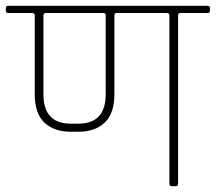

<svg xmlns="http://www.w3.org/2000/svg" viewBox="-30 -643 745 663"><path d="M326 -598H129Q120 -598 120 -590V-318Q120 -216 214 -216H241Q335 -216 335 -318V-590Q335 -598 326 -598ZM546 -598H371Q365 -597 365 -590V-318Q365 -251 331.5 -219.5Q298 -188 240 -188H215Q157 -188 123.5 -219.5Q90 -251 90 -318V-590Q90 -598 81 -598H-1Q-10 -598 -10 -606V-615Q-10 -623 -1 -623H686Q695 -623 695 -615V-606Q695 -598 686 -598H594Q585 -598 585 -590V-9Q585 0 577 0H563Q555 0 555 -9V-590Q555 -598 546 -598Z"/></svg>

Font: Rajdhani Light
Style: Regular
Weight: 300
Designer: Satya Rajpurohit, Jyotish Sonowal
Foundry: Indian Type Foundry
Version: Version 1.201;PS 1.0;hotconv 1.0.78;makeotf.lib2.5.61930; tt